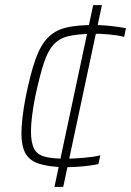

<svg xmlns="http://www.w3.org/2000/svg" viewBox="-20 -716 508 744"><path d="M227 -68Q166 -70 130 -82Q94 -94 78.5 -122Q63 -150 63 -199Q63 -226 67.5 -264Q72 -302 80 -342Q98 -431 117.5 -486Q137 -541 165.5 -570Q194 -599 236 -609Q278 -619 341 -619Q363 -619 385 -617.5Q407 -616 428.5 -613Q450 -610 468 -607L461 -573Q439 -579 403.5 -582.5Q368 -586 334 -585Q279 -584 244 -575.5Q209 -567 187 -542.5Q165 -518 149.5 -470.5Q134 -423 117 -344Q109 -305 104.5 -268.5Q100 -232 100 -207Q100 -163 112 -140Q124 -117 153 -109Q182 -101 234 -101Q265 -101 304.5 -104.5Q344 -108 369 -114L361 -80Q347 -77 324.5 -74Q302 -71 276.5 -69.5Q251 -68 227 -68ZM191 8 341 -696H375L225 8Z"/></svg>

Font: Saira Thin
Style: Italic
Weight: 100
Italic angle: -12°
Designer: Hector Gatti with collaboration of the Omnibus-Type team
Foundry: Omnibus-Type
Version: Version 1.101